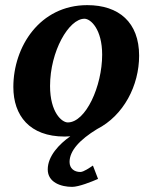

<svg xmlns="http://www.w3.org/2000/svg" viewBox="-20 -520 593 748"><path d="M522 -303C522 -433 443 -500 320 -500C135 -500 32 -338 32 -181C32 -70 95 12 232 12C239 12 247 11 254 11C211 41 166 88 166 140C166 191 218 208 261 208C287 208 337 188 362 177L342 125C330 133 306 150 293 150C269 150 251 136 251 111C251 67 291 24 358 -17C462 -70 522 -187 522 -303ZM378 -307C378 -184 314 -43 244 -43C221 -43 175 -82 175 -185C175 -320 248 -447 309 -447C334 -447 378 -405 378 -307Z"/></svg>

Font: Veleka
Style: Bold Italic
Weight: 700
Italic angle: -12°
Designer: Stefan Peev, Context Ltd, 2016; SIL International, 1997-2014.
Foundry: Stefan Peev, Context Ltd, 2016
Version: Version 5.000